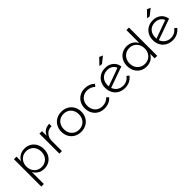

<svg xmlns="http://www.w3.org/2000/svg" viewBox="228 -2059 3565 3565"><g transform="rotate(-45 2010.0 -276.5)"><path d="M631 -261Q631 -185 599 -125Q567 -65 510 -31.5Q453 2 380 2Q308 2 254 -30.5Q200 -63 170 -121V194H103V-524H170V-403Q199 -461 253.5 -493.5Q308 -526 379 -526Q452 -526 509.5 -492.5Q567 -459 599 -398.5Q631 -338 631 -261ZM563 -263Q563 -322 538 -369Q513 -416 468 -442.5Q423 -469 367 -469Q310 -469 265.5 -442.5Q221 -416 195.5 -369Q170 -322 170 -263Q170 -203 195 -156Q220 -109 265 -82.5Q310 -56 367 -56Q423 -56 468 -82.5Q513 -109 538 -156Q563 -203 563 -263Z M1031 -526V-463Q948 -464 897.5 -414.5Q847 -365 840 -280V0H773V-524H840V-402Q866 -462 914.5 -493.5Q963 -525 1031 -526Z M1613 -263Q1613 -186 1579 -125.5Q1545 -65 1485 -31.5Q1425 2 1349 2Q1273 2 1213 -31.5Q1153 -65 1119 -125.5Q1085 -186 1085 -263Q1085 -339 1119 -399Q1153 -459 1213 -492.5Q1273 -526 1349 -526Q1425 -526 1485 -492.5Q1545 -459 1579 -399Q1613 -339 1613 -263ZM1152 -262Q1152 -201 1177 -154Q1202 -107 1247 -81Q1292 -55 1349 -55Q1406 -55 1451 -81Q1496 -107 1521 -154Q1546 -201 1546 -262Q1546 -322 1521 -369Q1496 -416 1451 -442Q1406 -468 1349 -468Q1292 -468 1247 -442Q1202 -416 1177 -369Q1152 -322 1152 -262Z M1963 -467Q1907 -467 1862 -441Q1817 -415 1792 -368.5Q1767 -322 1767 -262Q1767 -202 1792 -155Q1817 -108 1862 -82Q1907 -56 1963 -56Q2014 -56 2056.5 -74Q2099 -92 2128 -126L2166 -86Q2131 -44 2078 -21Q2025 2 1960 2Q1885 2 1826 -31.5Q1767 -65 1733.5 -125.5Q1700 -186 1700 -262Q1700 -338 1733.5 -398.5Q1767 -459 1826 -492.5Q1885 -526 1960 -526Q2021 -526 2071.5 -506Q2122 -486 2158 -450L2120 -405Q2056 -467 1963 -467Z M2565 -747 2634 -717 2508 -617 2448 -624ZM2676 -140 2718 -104Q2633 2 2500 2Q2423 2 2363 -31.5Q2303 -65 2269.5 -125.5Q2236 -186 2236 -263Q2236 -339 2269 -399Q2302 -459 2361.5 -492.5Q2421 -526 2497 -526Q2590 -526 2654 -474Q2718 -422 2732 -332L2316 -184Q2337 -123 2387 -88Q2437 -53 2504 -53Q2608 -53 2676 -140ZM2303 -265Q2303 -255 2305 -235L2663 -365Q2643 -417 2600 -443.5Q2557 -470 2498 -470Q2410 -470 2356.5 -414.5Q2303 -359 2303 -265Z M3342 -742V0H3275V-120Q3245 -61 3191 -28.5Q3137 4 3065 4Q2991 4 2933 -30Q2875 -64 2843 -125Q2811 -186 2811 -263Q2811 -340 2843.5 -400Q2876 -460 2933.5 -494Q2991 -528 3064 -528Q3136 -528 3190.5 -495Q3245 -462 3275 -403V-742ZM3275 -261Q3275 -321 3249.5 -368.5Q3224 -416 3179 -443Q3134 -470 3077 -470Q3020 -470 2975 -443Q2930 -416 2904 -368.5Q2878 -321 2878 -261Q2878 -201 2903.5 -154Q2929 -107 2974.5 -80.5Q3020 -54 3077 -54Q3134 -54 3179 -80.5Q3224 -107 3249.5 -154Q3275 -201 3275 -261Z M3818 -747 3887 -717 3761 -617 3701 -624ZM3929 -140 3971 -104Q3886 2 3753 2Q3676 2 3616 -31.5Q3556 -65 3522.5 -125.5Q3489 -186 3489 -263Q3489 -339 3522 -399Q3555 -459 3614.5 -492.5Q3674 -526 3750 -526Q3843 -526 3907 -474Q3971 -422 3985 -332L3569 -184Q3590 -123 3640 -88Q3690 -53 3757 -53Q3861 -53 3929 -140ZM3556 -265Q3556 -255 3558 -235L3916 -365Q3896 -417 3853 -443.5Q3810 -470 3751 -470Q3663 -470 3609.5 -414.5Q3556 -359 3556 -265Z"/></g></svg>

Font: TypoPRO Montserrat Alternates
Style: Regular
Weight: 300
Designer: Julieta Ulanovsky
Foundry: Julieta Ulanovsky
Version: Version 6.001